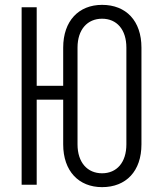

<svg xmlns="http://www.w3.org/2000/svg" viewBox="-20 -760 640 790"><path d="M400 10C499 10 562 -56 562 -166V-564C562 -674 499 -740 400 -740C304 -740 240 -674 240 -564V-407H131V-730H69V0H131V-350H240V-166C240 -56 304 10 400 10ZM400 -47C340 -47 299 -91 299 -166V-564C299 -639 340 -683 400 -683C460 -683 500 -639 500 -564V-166C500 -91 460 -47 400 -47Z"/></svg>

Font: JetBrains Mono ExtraLight
Style: Regular
Weight: 240
Monospace: yes
Designer: Philipp Nurullin, Konstantin Bulenkov
Foundry: JetBrains
Version: Version 2.305